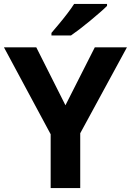

<svg xmlns="http://www.w3.org/2000/svg" viewBox="-20 -954 664 974"><path d="M312 -420 461 -714H624L387 -278V0H237V-273L0 -714H164ZM523 -924Q509 -910 486 -890Q463 -870 436.5 -848Q410 -826 384.5 -806.5Q359 -787 340 -774H241V-787Q257 -806 278.5 -831.5Q300 -857 321 -884.5Q342 -912 356 -934H523Z"/></svg>

Font: Noto Sans Canadian Aboriginal
Style: Regular
Weight: 400
Designer: Monotype Design Team, Typotheque's Kevin King
Foundry: Monotype Imaging Inc.
Version: Version 2.002